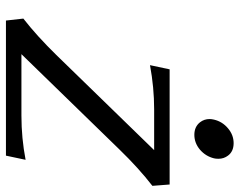

<svg xmlns="http://www.w3.org/2000/svg" viewBox="-98 -688 787 630"><g transform="rotate(90 295.0 -373.5)"><path d="M47.9 0 41.5 -57.1Q98.6 -101.6 160.6 -165L473.1 -486.3H339.4Q267.6 -486.3 194.3 -472.7L208 -537.1H585.9L590.3 -480.5Q532.7 -436 470.7 -372.1L158.2 -50.8H359.9Q433.6 -50.8 504.9 -64.5L491.2 0ZM450.2 -747.1Q477.5 -747.1 491.2 -728.5Q501.5 -714.8 501.5 -697.3Q501.5 -688.5 500 -682.6Q493.2 -655.3 471.7 -636.7Q449.7 -618.2 422.9 -618.2Q396.5 -618.2 381.8 -636.7Q371.1 -650.4 371.1 -668.5Q371.1 -674.3 373 -682.6Q379.4 -710 401.4 -728.5Q423.3 -747.1 450.2 -747.1Z"/></g></svg>

Font: Classica
Style: Book Oblique
Weight: 400
Italic angle: -12°
Designer: Wojciech Kalinowski "wmk69" (wmk69@o2.pl)
Foundry: Wojciech Kalinowski "wmk69" (wmk69@o2.pl)
Version: Version 2.1.1; 2021-05-14